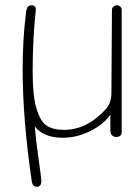

<svg xmlns="http://www.w3.org/2000/svg" viewBox="-20 -514 530 729"><path d="M120 195Q104 195 101 177Q66 -61 66 -250Q66 -367 79 -468Q81 -483 86 -488.5Q91 -494 100 -494Q116 -494 116 -477Q116 -473 113 -445Q110 -417 107 -363Q104 -309 104 -241Q104 -151 118.5 -102Q133 -53 157 -37Q181 -21 223 -21Q311 -21 383 -101Q403 -124 403 -161L405 -477Q405 -484 411 -489Q417 -494 423 -494Q431 -494 436.5 -489Q442 -484 442 -477V-13Q442 6 421 6Q411 6 405 -0.5Q399 -7 399 -18V-79Q374 -42 323 -16.5Q272 9 219 9Q145 9 112 -34Q116 16 126.5 89.5Q137 163 137 173Q137 195 120 195Z"/></svg>

Font: Comic Neue Light
Style: Regular
Weight: 300
Designer: Craig Rozynski
Foundry: Craig Rozynski
Version: Version 2.003